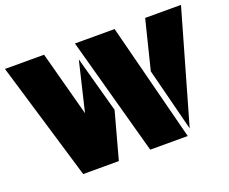

<svg xmlns="http://www.w3.org/2000/svg" viewBox="-120 -819 1182 991"><g transform="rotate(-20 470.5 -324.0)"><path d="M297.4 -292 362.3 -564 446.8 -256.3 377 0H181.2L-12.7 -647.9H202.1ZM755.4 0H549.3L371.6 -647.9H589.4ZM757.3 -647.9H954.1L778.3 -33.7L690.4 -378.9Z"/></g></svg>

Font: Black Ops One
Style: Regular
Weight: 400
Designer: James Grieshaber
Foundry: James Grieshaber
Version: Version 1.002